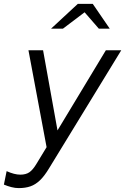

<svg xmlns="http://www.w3.org/2000/svg" viewBox="-39 -746 659 985"><path d="M57 219Q39 219 19.5 214Q0 209 -19 201L-5 132Q15 141 32.5 145.5Q50 150 65 150Q94 150 112 137.5Q130 125 149 93L200 9L107 -488H182L256 -77L504 -488H583L213 117Q189 157 166 179Q143 201 117 210Q91 219 57 219ZM223 -599 360 -726H437L524 -599H468L395 -683L284 -599Z"/></svg>

Font: Red Hat Mono
Style: Italic
Weight: 300
Italic angle: -12°
Monospace: yes
Designer: Pentagram, MCKL
Foundry: Pentagram, MCKL
Version: Version 1.023